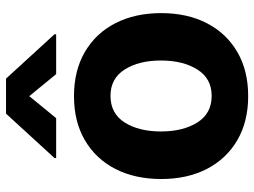

<svg xmlns="http://www.w3.org/2000/svg" viewBox="-121 -691 823 621"><g transform="rotate(-90 290.5 -380.5)"><path d="M290 10.7Q207.5 10.7 147.2 -24.7Q86.9 -60.1 54.4 -123.3Q22 -186.5 22 -270.5Q22 -355 54.4 -418.5Q86.9 -481.9 147.2 -517.3Q207.5 -552.7 290 -552.7Q373 -552.7 433.3 -517.3Q493.7 -481.9 526.1 -418.5Q558.6 -355 558.6 -270.5Q558.6 -186.5 526.1 -123.3Q493.7 -60.1 433.3 -24.7Q373 10.7 290 10.7ZM291 -107.4Q347.2 -107.4 376.2 -153.8Q405.3 -200.2 405.3 -271.5Q405.3 -342.8 376.2 -388.7Q347.2 -434.6 291 -434.6Q233.9 -434.6 204.8 -388.7Q175.8 -342.8 175.8 -271.5Q175.8 -200.2 204.8 -153.8Q233.9 -107.4 291 -107.4ZM361.3 -610.4 290 -697.3 218.8 -610.4H89.8V-615.7L233.4 -772.5H346.7L490.2 -615.7V-610.4Z"/></g></svg>

Font: Inter Tight
Style: Bold
Weight: 700
Designer: Rasmus Andersson
Foundry: rsms
Version: Version 3.004; ttfautohint (v1.8.4.7-5d5b)